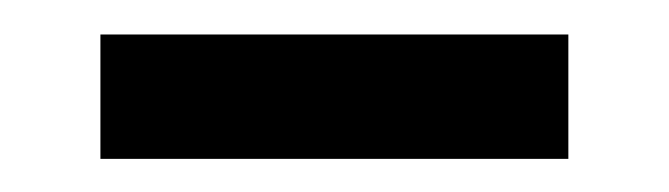

<svg xmlns="http://www.w3.org/2000/svg" viewBox="-20 -324 394 113"><path d="M39.1 -303.7H314.5V-230.5H39.1Z"/></svg>

Font: Reddit Sans Vanilla
Style: Regular
Weight: 400
Designer: Stephen Hutchings
Foundry: Reddit
Version: Version 1.013